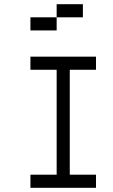

<svg xmlns="http://www.w3.org/2000/svg" viewBox="-20 -895 540 915"><path d="M375 -812.5H250V-875H375ZM125 -62.5H250V-562.5H125V-625H437.5V-562.5H312.5V-62.5H437.5V0H125ZM125 -812.5H250V-750H125Z"/></svg>

Font: 寒蝉点阵体 16px
Style: Regular
Weight: 400
Designer: Designed by Warren2060
Foundry: ChillType
Version: Version 1.000